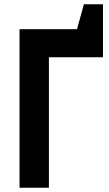

<svg xmlns="http://www.w3.org/2000/svg" viewBox="-20 -875 507 895"><path d="M71 0V-739H339L371 -855H460V-608H208V0Z"/></svg>

Font: Involve
Style: Bold
Weight: 700
Designer: Stefan Peev
Foundry: Context Ltd.
Version: Version 1.001